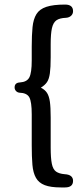

<svg xmlns="http://www.w3.org/2000/svg" viewBox="-20 -668 358 841"><path d="M159 -284Q177 -295 186 -308.5Q195 -322 198.5 -347Q202 -372 202 -417V-474Q202 -520 207.5 -544.5Q213 -569 227 -579Q241 -589 269 -590Q283 -591 291.5 -599Q300 -607 300 -619Q300 -648 265 -648Q213 -648 183 -638Q153 -628 139.5 -606Q126 -584 122.5 -549Q119 -514 119 -464V-403Q119 -349 108.5 -329Q98 -309 68 -307Q44 -306 44 -285Q44 -276 50 -269.5Q56 -263 65 -262Q98 -261 108.5 -241.5Q119 -222 119 -167V-31Q119 19 122 54Q125 89 137.5 111Q150 133 176 143Q202 153 246 153H265Q300 153 300 124Q300 111 291 103.5Q282 96 263 95Q239 93 225.5 83.5Q212 74 207 49Q202 24 202 -21V-153Q202 -198 198.5 -222.5Q195 -247 186 -261Q177 -275 159 -284Z"/></svg>

Font: Beiruti Medium
Style: Regular
Weight: 500
Designer: Arlette Boutros
Foundry: Boutros
Version: Version 1.41